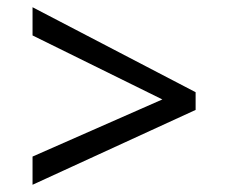

<svg xmlns="http://www.w3.org/2000/svg" viewBox="-20 -588 632 531"><path d="M70 -155 429 -313 70 -490V-568L521 -333V-284L70 -77Z"/></svg>

Font: ltamil85
Style: Book
Weight: 400
Designer: Jelle Bosma - Monotype Design Team
Foundry: Monotype Imaging Inc.
Version: Version 2.003